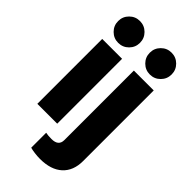

<svg xmlns="http://www.w3.org/2000/svg" viewBox="-296 -825 1107 1107"><g transform="rotate(45 258.0 -271.0)"><path d="M131 -578Q94 -578 68 -604Q42 -630 42 -667Q42 -704 68 -730Q94 -756 131 -756Q168 -756 194 -730Q220 -704 220 -667Q220 -630 194 -604Q168 -578 131 -578ZM50 0V-529H212V0ZM389 -578Q352 -578 326 -604Q300 -630 300 -667Q300 -704 326 -730Q352 -756 389 -756Q426 -756 452 -730Q478 -704 478 -667Q478 -630 452 -604Q426 -578 389 -578ZM285 214Q264 214 241 211Q218 208 204 204V82Q224 86 251 86Q308 86 308 38V-529H470V47Q470 126 422 170Q374 214 285 214Z"/></g></svg>

Font: Red Hat Display Black
Style: Regular
Weight: 900
Designer: Pentagram, MCKL
Foundry: Pentagram, MCKL
Version: Version 1.023; ttfautohint (v1.8.3)